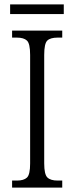

<svg xmlns="http://www.w3.org/2000/svg" viewBox="-20 -853 338 873"><path d="M35 0V-32H57Q88 -32 102.5 -45.5Q117 -59 117 -110V-603Q117 -655 102.5 -668.5Q88 -682 57 -682H35V-714H263V-682H242Q209 -682 195 -668.5Q181 -655 181 -603V-110Q181 -60 195.5 -46Q210 -32 242 -32H263V0ZM26 -789V-833H270V-789Z"/></svg>

Font: Noto Serif Bengali Condensed Light
Style: Regular
Weight: 300
Width: 3
Designer: Juan Bruce, Universal Thirst, Indian Type Foundry and the Monotype Design Team.
Foundry: Monotype Imaging Inc.
Version: Version 2.003; ttfautohint (v1.8.4.7-5d5b)